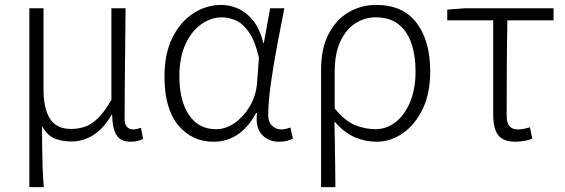

<svg xmlns="http://www.w3.org/2000/svg" viewBox="-20 -567 2315 786"><path d="M100.1 199.2V-533.2H158.2V-199.2Q158.2 -123 184.6 -81.1Q210.9 -39.1 271 -39.1Q297.9 -39.1 324.5 -47.1Q351.1 -55.2 378.4 -80.6Q405.8 -106 436 -158.2V-533.2H494.1Q493.2 -418.5 491.7 -303.5Q490.2 -188.5 490.2 -78.1Q490.2 -57.1 500 -47.1Q509.8 -37.1 524.9 -37.1Q537.6 -37.1 557.1 -43.9L565.9 2Q556.2 6.3 543.9 9.8Q531.7 13.2 515.1 13.2Q474.6 13.2 457.5 -12.9Q440.4 -39.1 439 -97.2H437Q403.8 -40.5 362.1 -14.2Q320.3 12.2 272.9 12.2Q233.9 12.2 203.9 0Q173.8 -12.2 151.9 -50.8Q152.3 7.3 152.8 46.6Q153.3 85.9 154.5 120.4Q155.8 154.8 159.2 199.2Z M854 13.2Q765.6 13.2 709.5 -54.4Q653.3 -122.1 653.3 -253.9Q653.3 -347.2 685.8 -412.6Q718.3 -478 771.5 -512.5Q824.7 -546.9 886.2 -546.9Q920.9 -546.9 955.1 -531.7Q989.3 -516.6 1016.6 -482.4Q1043.9 -448.2 1058.1 -391.1H1060.1L1085.9 -533.2H1144Q1129.4 -459 1114 -377.7Q1098.6 -296.4 1088.4 -222.2Q1078.1 -147.9 1078.1 -95.2Q1078.1 -67.9 1093.8 -52.5Q1109.4 -37.1 1131.3 -37.1Q1141.1 -37.1 1151.1 -39.6Q1161.1 -42 1168.9 -44.9L1179.2 1Q1169.4 5.4 1155.5 9.3Q1141.6 13.2 1122.1 13.2Q1078.6 13.2 1051.8 -16.1Q1024.9 -45.4 1032.2 -104H1028.3Q964.4 13.2 854 13.2ZM864.3 -38.1Q904.3 -38.1 940.9 -63.7Q977.5 -89.4 1002.7 -132.1Q1027.8 -174.8 1032.2 -226.1L1040 -331.1Q1023.4 -401.4 998 -436.8Q972.7 -472.2 943.8 -484.1Q915 -496.1 889.2 -496.1Q844.2 -496.1 804.2 -468Q764.2 -439.9 739.3 -386Q714.4 -332 714.4 -253.9Q714.4 -154.3 753.7 -96.2Q793 -38.1 864.3 -38.1Z M1294.4 199.2V-280.8Q1294.4 -369.1 1325.4 -428.2Q1356.4 -487.3 1407.7 -517.1Q1459 -546.9 1520 -546.9Q1629.9 -546.9 1685.5 -473.1Q1741.2 -399.4 1741.2 -274.9Q1741.2 -184.1 1709.7 -119.6Q1678.2 -55.2 1628.2 -21Q1578.1 13.2 1522.5 13.2Q1475.1 13.2 1432.4 -5.1Q1389.6 -23.4 1349.1 -69.8Q1350.1 -19 1350.8 22.7Q1351.6 64.5 1352.1 106.2Q1352.5 147.9 1353 199.2ZM1517.1 -38.1Q1562.5 -38.1 1599.9 -67.4Q1637.2 -96.7 1659.2 -150.1Q1681.2 -203.6 1681.2 -274.9Q1681.2 -338.9 1664.3 -388.9Q1647.5 -439 1611.6 -467.5Q1575.7 -496.1 1518.1 -496.1Q1474.1 -496.1 1435.8 -472.2Q1397.5 -448.2 1373.8 -398.4Q1350.1 -348.6 1350.1 -271V-123Q1394.5 -69.8 1435.5 -54Q1476.6 -38.1 1517.1 -38.1Z M2090.3 13.2Q2040 13.2 2019.5 -13.9Q1999 -41 1999 -98.1V-483.9H1811V-527.8L1885.3 -533.2H2246.1V-483.9H2057.1Q2055.2 -383.3 2054.7 -285.6Q2054.2 -188 2054.2 -91.8Q2054.2 -37.1 2100.1 -37.1Q2112.3 -37.1 2125.2 -39.8Q2138.2 -42.5 2149.4 -45.9L2159.2 1Q2147.5 5.4 2128.9 9.3Q2110.4 13.2 2090.3 13.2Z"/></svg>

Font: Source Han Sans CN Light
Style: Regular
Weight: 300
Designer: Ryoko NISHIZUKA  (kana, bopomofo & ideographs); Paul D. Hunt (Latin, Greek & Cyrillic); Sandoll Communications , Soo-you
Foundry: Adobe
Version: Version 2.000;hotconv 1.0.107;makeotfexe 2.5.65593